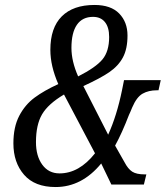

<svg xmlns="http://www.w3.org/2000/svg" viewBox="-20 -744 668 774"><path d="M34 -166Q34 -232 57.5 -277Q81 -322 119.5 -350.5Q158 -379 215 -405Q183 -478 183 -543Q183 -632 229 -678Q275 -724 361 -724Q427 -724 460.5 -689.5Q494 -655 494 -601Q494 -547 475.5 -512.5Q457 -478 420.5 -453Q384 -428 316 -397L416 -201Q451 -278 472 -381L480 -421H628L619 -380H612Q579 -380 555 -366.5Q531 -353 513 -311Q505 -291 500 -281Q472 -208 444 -157L482 -90Q496 -63 513 -52Q530 -41 563 -41H570L560 0H429L388 -85Q310 10 204 10Q120 10 77 -39.5Q34 -89 34 -166ZM420 -595Q420 -634 403 -655Q386 -676 355 -676Q312 -676 290 -644Q268 -612 268 -551Q268 -497 295 -436Q366 -472 393 -504.5Q420 -537 420 -595ZM363 -126 238 -363Q174 -325 149.5 -283Q125 -241 125 -171Q125 -115 150.5 -80Q176 -45 220 -45Q299 -45 363 -126Z"/></svg>

Font: Noto Serif Cond
Style: Italic
Weight: 400
Width: 3
Italic angle: -12°
Designer: Monotype Design Team
Foundry: Monotype Imaging Inc.
Version: Version 1.001